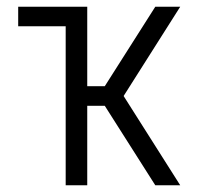

<svg xmlns="http://www.w3.org/2000/svg" viewBox="-20 -550 640 570"><path d="M175 0V-472H34V-530H239V-294H291L441 -530H515L347 -265L515 0H441L291 -236H239V0Z"/></svg>

Font: Iosevka Curly Light Extended
Style: Regular
Weight: 300
Width: 7
Monospace: yes
Designer: Belleve Invis
Foundry: Belleve Invis
Version: Version 11.1.0; ttfautohint (v1.8.3)